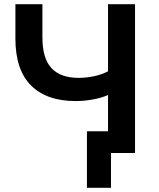

<svg xmlns="http://www.w3.org/2000/svg" viewBox="-20 -725 753 910"><path d="M506 165H392V-103H492V-275Q465 -262 422.5 -254Q380 -246 338 -246Q201 -246 127 -320Q53 -394 53 -542V-705H181V-548Q181 -448 224 -402Q267 -356 352 -356Q388 -356 424.5 -363.5Q461 -371 492 -387V-705H620V0H506Z"/></svg>

Font: Nunito Sans
Style: Bold
Weight: 700
Designer: Vernon Adams
Foundry: Vernon Adams
Version: Version 3.101; ttfautohint (v1.8.4.7-5d5b);gftools[0.9.27]